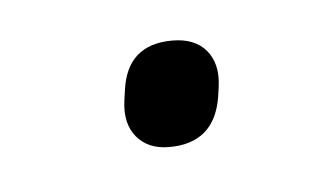

<svg xmlns="http://www.w3.org/2000/svg" viewBox="-24 -334 205 127"><g transform="rotate(-5 78.0 -271.0)"><path d="M85 -236Q71 -236 63.5 -245Q56 -254 58 -269L59 -276Q63 -306 93 -306Q108 -306 115.5 -297Q123 -288 121 -273L120 -266Q115 -236 85 -236Z"/></g></svg>

Font: Sofia Sans Extra Condensed Light
Style: Italic
Weight: 300
Italic angle: -9°
Version: Version 4.100